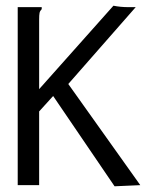

<svg xmlns="http://www.w3.org/2000/svg" viewBox="-20 -648 540 672"><path d="M166 -312 117 -258V0H42V-623H126V-616Q120 -610 118.5 -603Q117 -596 117 -579V-336L377 -628Q402 -623 429 -623H455L219 -354L471 0L381 4Z"/></svg>

Font: Vazir Code FD
Style: Code-FD
Weight: 400
Foundry: DejaVu fonts team - Redesigned by Saber Rastikerdar
Version: Version 1.1.2